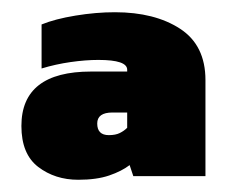

<svg xmlns="http://www.w3.org/2000/svg" viewBox="-20 -674 371 314"><path d="M108 -380Q70 -380 42.5 -401Q15 -422 15 -468Q15 -557 129 -557H188V-560Q188 -576 141 -576Q120 -576 95.5 -572.5Q71 -569 48 -562V-634Q70 -643 103.5 -648.5Q137 -654 168 -654Q233 -654 274.5 -627Q316 -600 316 -543V-386H198L192 -404Q179 -394 158.5 -387Q138 -380 108 -380ZM158 -453Q169 -453 176 -456.5Q183 -460 188 -465V-490H164Q139 -490 139 -472Q139 -453 158 -453Z"/></svg>

Font: Kanit Black
Style: Regular
Weight: 900
Designer: Katatrad Team
Foundry: CadsonDemak
Version: Version 2.000; ttfautohint (v1.8.3)